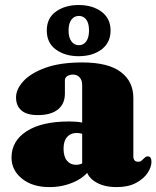

<svg xmlns="http://www.w3.org/2000/svg" viewBox="-20 -750 639 784"><path d="M331.5 -68V-79.5H315.5V-403.5Q315.5 -422.5 305.2 -434Q295 -445.5 277.5 -445.5Q264.5 -445.5 254.8 -439.2Q245 -433 245 -422V-367.5Q245 -326 216.5 -303Q188 -280 134.5 -280Q89.5 -280 67.5 -299Q45.5 -318 45.5 -352.5Q45.5 -385.5 75.2 -418.2Q105 -451 165 -473Q225 -495 316 -495Q421.5 -495 473 -456.2Q524.5 -417.5 524.5 -350.5V-111.5Q524.5 -101.5 529.2 -95.5Q534 -89.5 544 -89.5Q552.5 -89.5 557.8 -94Q563 -98.5 567.5 -103Q571 -106.5 574.5 -109Q578 -111.5 583 -111.5Q591.5 -111.5 595 -105.5Q598.5 -99.5 598.5 -90Q598.5 -68 582.8 -44Q567 -20 535.2 -3Q503.5 14 456.5 14Q401 14 366.2 -9.5Q331.5 -33 331.5 -68ZM27 -106.5Q27 -174.5 88.8 -214.2Q150.5 -254 262.5 -254Q292 -254 313.8 -250Q335.5 -246 349.5 -238.5L332.5 -196Q322 -202 312.8 -204.5Q303.5 -207 292.5 -207Q268 -207 253.8 -190.5Q239.5 -174 239.5 -143Q239.5 -110.5 253.5 -93.8Q267.5 -77 290.5 -77Q305 -77 317.8 -83.8Q330.5 -90.5 337 -99.5L349 -60.5Q325 -25 279.5 -5.5Q234 14 182 14Q112.5 14 69.8 -20.5Q27 -55 27 -106.5ZM301 -520.5Q246 -520.5 208.5 -547.5Q171 -574.5 171 -625.5Q171 -676 208.5 -702.8Q246 -729.5 301 -729.5Q358 -729.5 394.8 -702Q431.5 -674.5 431.5 -625.5Q431.5 -576 394.8 -548.2Q358 -520.5 301 -520.5ZM302 -685Q283.5 -685 271.8 -670Q260 -655 260 -625.5Q260 -596 271.8 -580.8Q283.5 -565.5 302 -565.5Q321 -565.5 332.2 -581.2Q343.5 -597 343.5 -625.5Q343.5 -655 332.2 -670Q321 -685 302 -685Z"/></svg>

Font: Fraunces Black
Style: Regular
Weight: 900
Version: Version 1.000;[b76b70a41]